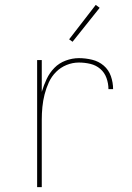

<svg xmlns="http://www.w3.org/2000/svg" viewBox="-20 -766 540 786"><path d="M132 0V-520H151V-390Q159 -417 171 -442.5Q183 -468 202.5 -488Q222 -508 249 -518Q276 -528 303 -528Q330 -528 357 -521.5Q384 -515 404.5 -497.5Q425 -480 434 -454Q443 -428 443 -401H424Q424 -424 416 -446.5Q408 -469 390.5 -484Q373 -499 350 -504.5Q327 -510 303 -510Q277 -510 252.5 -500Q228 -490 209.5 -471.5Q191 -453 180 -429Q169 -405 162.5 -379.5Q156 -354 153.5 -328Q151 -302 151 -276V0ZM277 -595 263 -605 372 -746 388 -734Z"/></svg>

Font: Zed Mono Thin
Style: Regular
Weight: 100
Monospace: yes
Designer: Belleve Invis
Foundry: Belleve Invis
Version: Version 1.0.0; ttfautohint (v1.8.4)